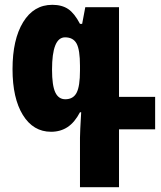

<svg xmlns="http://www.w3.org/2000/svg" viewBox="-20 -537 669 797"><path d="M312 35Q312 12 317 -71H312Q290 -29 260.5 -9.5Q231 10 192 10Q118 10 75 -59.5Q32 -129 32 -250Q32 -373 76 -445Q120 -517 197 -517Q237 -517 263 -499.5Q289 -482 312 -438H321L334 -507H474V-135H624V0H474V240H312ZM312 -244V-264Q312 -330 298 -356Q284 -382 250 -382Q196 -382 196 -248Q196 -182 209.5 -153.5Q223 -125 251 -125Q284 -125 298 -152Q312 -179 312 -244Z"/></svg>

Font: Noto Sans Armenian Black Cond
Style: Regular
Weight: 900
Width: 3
Designer: Monotype Design team
Foundry: Monotype Imaging Inc.
Version: Version 1.000